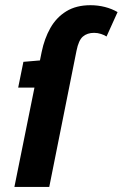

<svg xmlns="http://www.w3.org/2000/svg" viewBox="-20 -733 481 753"><path d="M36.5 0 143.3 -528.8Q154.1 -581.6 177.5 -623.1Q201 -664.6 239.9 -688.6Q278.8 -712.6 334.8 -712.6Q363.8 -712.6 391.1 -705.7Q418.4 -698.8 441.1 -685.6L397.8 -589.8Q389.9 -595.4 376.4 -599.8Q362.9 -604.2 349.3 -604.2Q322.2 -604.2 305.2 -589.7Q288.2 -575.3 280 -533.7L173.2 0ZM51.3 -389.4 71.8 -490.5 137.8 -496.1H206.1L185.3 -389.4Z"/></svg>

Font: Source Sans 3
Style: Italic
Weight: 200
Italic angle: -11°
Designer: Paul D. Hunt
Foundry: Adobe
Version: Version 3.046;hotconv 1.0.118;makeotfexe 2.5.65603